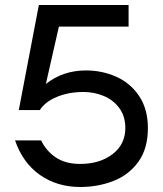

<svg xmlns="http://www.w3.org/2000/svg" viewBox="-20 -730 650 766"><path d="M570 -219Q570 -137 532 -84.5Q494 -32 432.5 -8Q371 16 300 16Q208 16 139.5 -32Q71 -80 40 -170H144Q164 -128 202.5 -102Q241 -76 300 -76Q378 -76 429 -115Q480 -154 480 -219Q480 -267 455.5 -299.5Q431 -332 393 -347.5Q355 -363 313 -363Q254 -363 207 -343.5Q160 -324 139 -291H55L135 -710H493V-624H215L163 -395Q231 -449 323 -449Q387 -449 443.5 -424Q500 -399 535 -347Q570 -295 570 -219Z"/></svg>

Font: Violet Sans
Style: Regular
Weight: 400
Designer: Calvin Waterman
Foundry: Violet Office
Version: Version 1.013